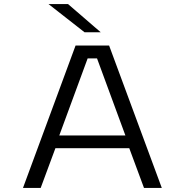

<svg xmlns="http://www.w3.org/2000/svg" viewBox="-20 -924 908 944"><path d="M775.5 0H688L615.5 -195.5H252.5L180 0H93L351.5 -700H516.5ZM411 -637 271.5 -258H596.5L457 -637ZM395.5 -765.5 218.5 -904H314.5L475 -765.5Z"/></svg>

Font: Trispace SemiExpanded Light
Style: Regular
Weight: 300
Width: 6
Designer: Tyler Finck
Foundry: Etcetera Type Company
Version: Version 1.210; ttfautohint (v1.8.3)